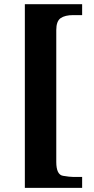

<svg xmlns="http://www.w3.org/2000/svg" viewBox="-20 -780 454 928"><path d="M100.1 127.9V-759.8H377V-707H334Q294.4 -707 273.2 -692.4Q252 -677.7 252 -634.8V2.9Q252 64.5 284.7 69.8Q317.4 75.2 334 75.2H377V127.9Z"/></svg>

Font: DroidSerif-Bold
Style: Bold
Weight: 700
Foundry: Ascender Corporation
Version: Version 1.00 build 112